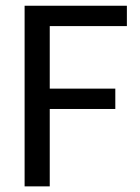

<svg xmlns="http://www.w3.org/2000/svg" viewBox="-20 -662 499 682"><path d="M430.7 -641.6V-569.3H156.7V-347.2H389.6V-274.9H156.7V0H67.4V-641.6Z"/></svg>

Font: Carlito
Style: Regular
Weight: 400
Designer: Lukasz Dziedzic
Foundry: tyPoland Lukasz Dziedzic
Version: Version 1.104